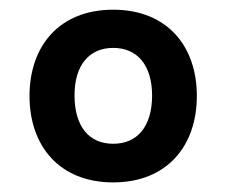

<svg xmlns="http://www.w3.org/2000/svg" viewBox="-20 -736 473 400"><path d="M215.8 -356C327.6 -356 390.1 -431.6 390.1 -536.1C390.1 -640.6 327.6 -715.8 215.8 -715.8C104 -715.8 41.5 -640.6 41.5 -536.1C41.5 -431.6 104 -356 215.8 -356ZM135.3 -536.1C134.8 -602.1 167.5 -636.2 215.8 -636.2C265.1 -636.2 296.9 -601.6 296.9 -536.1C296.4 -472.2 266.1 -436.5 215.8 -436.5C165.5 -436.5 135.7 -472.2 135.3 -536.1Z"/></svg>

Font: Faust Sans Bold
Style: Regular
Weight: 700
Designer: Andreas Faust
Version: Version 1.003;Glyphs 3.1.2 (3151)